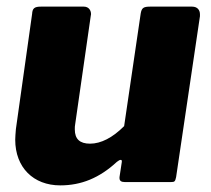

<svg xmlns="http://www.w3.org/2000/svg" viewBox="-20 -550 637 580"><path d="M162 10C225 10 280 -12 333 -61C338 -65 342 -67 344 -67C347 -67 348 -66 348 -63V-61L341 -15C341 -14 341 -13 341 -12C341 -4 346 0 357 0H496C508 0 509 -2 512 -15L584 -501C584 -503 584 -505 584 -507C584 -519 577 -530 560 -530H434C413 -530 408 -526 405 -509L355 -169C320 -134 285 -116 252 -116C221 -116 206 -130 206 -159C206 -165 206 -170 207 -174L254 -501C254 -503 255 -505 255 -507C255 -519 248 -530 233 -530H104C84 -530 78 -525 77 -508L28 -160C27 -147 26 -136 26 -128C26 -44 81 10 162 10Z"/></svg>

Font: Libre Franklin ExtraBold
Style: Italic
Weight: 800
Italic angle: -8°
Designer: Pablo Impallari, Rodrigo Fuenzalida
Foundry: Impallari Type
Version: Version 1.002; ttfautohint (v1.5)